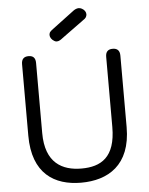

<svg xmlns="http://www.w3.org/2000/svg" viewBox="-64 -1042 855 1105"><g transform="rotate(-5 363.5 -490.0)"><path d="M80 -285C80 -65 206 11 360 11C514 11 648 -64 648 -285V-698C648 -727 634 -741 607 -741C580 -741 566 -727 566 -698V-293C566 -117 481 -70 369 -70C258 -70 161 -120 161 -293V-698C161 -727 148 -741 121 -741C94 -741 80 -727 80 -698ZM462 -927 469 -935C472 -941 474 -946 474 -952C474 -965 466 -978 451 -986C445 -989 439 -991 433 -991C423 -991 413 -987 404 -981L268 -879C265 -877 258 -869 256 -867C254 -862 252 -857 252 -852C252 -838 261 -824 277 -815C282 -812 286 -811 291 -811C304 -811 316 -820 326 -828Z"/></g></svg>

Font: Numismatica Pro
Style: Regular
Weight: 400
Designer: Chris Hopkins
Foundry: Edward C. D. Hopkins
Version: Version 2.19D